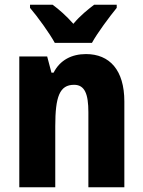

<svg xmlns="http://www.w3.org/2000/svg" viewBox="-20 -879 601 806"><path d="M210 -699H366C389 -741 439 -808 470 -846V-859H375C349 -839 317 -814 288 -779C258 -813 227 -840 201 -859H106V-846C137 -810 189 -738 210 -699ZM341 -652C281 -652 232 -627 205 -574H196L178 -642H61V-93H212V-349C212 -473 230 -523 291 -523C336 -523 351 -484 351 -408V-93H502V-453C502 -585 440 -652 341 -652Z"/></svg>

Font: Noto Sans Kannada UI Condensed ExtraBold
Style: Regular
Weight: 800
Width: 3
Designer: Jelle Bosma - Monotype Design Team
Foundry: Monotype Imaging Inc.
Version: Version 2.005